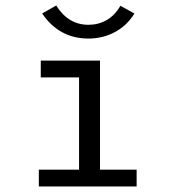

<svg xmlns="http://www.w3.org/2000/svg" viewBox="-20 -677 640 697"><path d="M121 0V-61H267V-396H128V-457H343V-61H476V0ZM417 -656 468 -628Q441 -584 397 -560.5Q353 -537 301 -537Q195 -537 133 -628L184 -657Q228 -587 301 -587Q337 -587 367 -604Q397 -621 417 -656Z"/></svg>

Font: Inconsolata Expanded
Style: Regular
Weight: 400
Width: 7
Monospace: yes
Designer: Raph Levien, Cyreal, Brenton Simpson
Foundry: Raph Levien, Cyreal, Google
Version: Version 3.000; ttfautohint (v1.8.2.53-6de2)